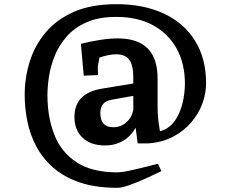

<svg xmlns="http://www.w3.org/2000/svg" viewBox="-20 -687 1099 920"><path d="M542.9 213Q437.8 213 361.8 187Q285.8 161 234.8 116Q183.7 71 153.6 14Q123.5 -43 110.9 -106.5Q98.3 -170 98.3 -232Q98.3 -313 122 -390.5Q145.8 -468 197.9 -530.5Q249.9 -593 333.5 -630Q417.2 -667 537.9 -667Q668.3 -667 764.9 -622Q861.5 -577 914.5 -492Q967.5 -407 967.5 -287Q967.5 -239.2 949.6 -190.5Q931.6 -141.8 896.4 -100.7Q861.2 -59.5 809.8 -32.3Q758.5 -5 691.6 0L746.2 -58Q779 -66 802.1 -89.7Q825.2 -113.5 839.2 -146.7Q853.3 -180 859.6 -216.8Q866 -253.5 866 -287Q866 -381.5 826.8 -453.4Q787.6 -525.2 714 -565.6Q640.3 -606 537.9 -606Q452.5 -606 394.4 -580.1Q336.2 -554.2 299.2 -511.7Q262.2 -469.3 242 -419Q221.9 -368.7 214.6 -319.7Q207.3 -270.6 207.3 -232Q207.3 -125.5 240.4 -41.3Q273.5 42.8 347.4 90.9Q421.2 139 542.9 139Q560.1 139 593.5 132.2Q627 125.4 666 115.5Q705 105.7 737.3 97.7L753.3 133.2Q719 149.7 677.5 168.5Q636.1 187.2 599.6 200.1Q563.2 213 542.9 213ZM483 10Q415.4 10 376 -26.7Q336.7 -63.5 336.7 -126.5Q336.7 -241 469.5 -262.4L633.6 -289.5V-230.3L517.1 -209.5Q488.4 -205.1 474.5 -189Q460.7 -172.9 460.7 -145.6Q460.7 -112.1 476.1 -94.7Q491.5 -77.4 522.4 -77.4Q558.2 -77.4 585 -100.5Q611.7 -123.7 618.7 -161V-317.6Q618.7 -375 599.2 -401Q579.6 -426.9 536.1 -426.9Q517.4 -426.9 495.7 -422.1Q474.1 -417.3 454.2 -410.6Q434.4 -403.9 420.2 -398.5L464.5 -459L448.6 -366.5L449.6 -327.4L381.2 -324.4L367.6 -477.1Q412.6 -488.5 459.4 -495.7Q506.2 -503 543.9 -503Q638.9 -503 687 -455.5Q735.1 -407.9 735.1 -310.3V-182.5Q735.1 -133.6 740.6 -95.7Q746.1 -57.7 750.1 -36.2L691.6 0H639.9L622.7 -127L645.3 -111Q632.8 -72.5 609.2 -45.1Q585.5 -17.7 553.5 -3.9Q521.5 10 483 10Z"/></svg>

Font: Andada Pro
Style: Regular
Weight: 400
Designer: Carolina Giovagnoli
Foundry: Huerta Tipografica
Version: Version 3.003